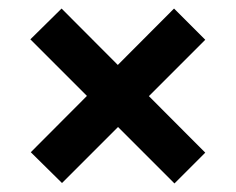

<svg xmlns="http://www.w3.org/2000/svg" viewBox="-20 -455 552 449"><path d="M388 -26 51 -363 124 -435 460 -98ZM125 -27 52 -99 387 -435 460 -362Z"/></svg>

Font: Ysabeau Infant ExtraBold
Style: Regular
Weight: 800
Designer: Christian Thalmann (Catharsis Fonts)
Version: Version 2.001;gftools[0.9.30]; featfreeze: ss01,ss02,lnum